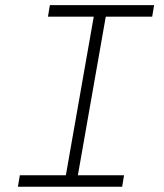

<svg xmlns="http://www.w3.org/2000/svg" viewBox="-20 -713 626 733"><path d="M48.3 0 55.7 -43.9H231.4L337.9 -649.4H163.1L170.4 -693.4H568.4L561 -649.4H383.8L277.3 -43.9H453.6L446.3 0Z"/></svg>

Font: Cascadia Code NF ExtraLight
Style: Italic
Weight: 200
Italic angle: -10°
Monospace: yes
Designer: Aaron Bell
Foundry: Saja Typeworks
Version: Version 2404.023; ttfautohint (v1.8.4)